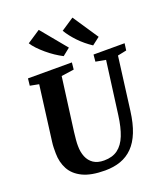

<svg xmlns="http://www.w3.org/2000/svg" viewBox="-179 -1146 1115 1280"><g transform="rotate(-20 378.0 -506.0)"><path d="M686 -681 637.5 -306Q626.5 -220.5 602.5 -160.2Q578.5 -100 541.5 -62.5Q504.5 -25 455.2 -7.5Q406 10 344.5 10Q245.5 10 186.2 -18.8Q127 -47.5 100.2 -97.2Q73.5 -147 73 -209.5Q73 -228.5 73.2 -248.8Q73.5 -269 76.5 -290.5L127 -681L64.5 -693L70 -743H381.5L376.5 -694L286.5 -681L236.5 -303Q233 -274.5 230.8 -249Q228.5 -223.5 229 -205.5Q229 -162.5 243 -128.2Q257 -94 286 -74.5Q315 -55 361 -55Q420 -55 458.2 -83.2Q496.5 -111.5 518.8 -167.5Q541 -223.5 552 -307L601.5 -681L530.5 -694L535 -743H755.5L749 -694ZM607.5 -842.5 553.5 -801Q528.5 -817.5 505.2 -836.8Q482 -856 462 -877Q442 -898 425.2 -919.5Q408.5 -941 396 -962L487 -1022.5ZM396.5 -842.5 344.5 -801Q318 -814.5 290 -833.2Q262 -852 236 -874Q210 -896 188.8 -918.2Q167.5 -940.5 155 -961L248 -1022.5Z"/></g></svg>

Font: Merriweather 24pt ExtraBold
Style: Italic
Weight: 800
Italic angle: -7.8°
Version: Version 2.101